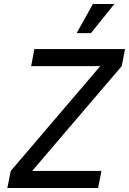

<svg xmlns="http://www.w3.org/2000/svg" viewBox="-20 -947 650 967"><path d="M17 0H474L491 -86H142L593 -614L610 -700H153L137 -614H485L34 -86ZM366 -780H438L556 -927H448Z"/></svg>

Font: Uncut Sans Medium Italic
Style: Regular
Weight: 500
Italic angle: -11°
Designer: Kasper Nordkvist
Foundry: UNCUT.wtf
Version: Version 1.304;Glyphs 3.2 (3246)